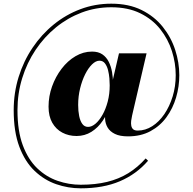

<svg xmlns="http://www.w3.org/2000/svg" viewBox="-20 -810 1050 1044"><path d="M419 214Q350.5 214 285.5 191.5Q220.5 169 168.2 119.2Q116 69.5 85.2 -12Q54.5 -93.5 54.5 -211Q54.5 -305 81.2 -391.2Q108 -477.5 156.8 -550Q205.5 -622.5 271.8 -676.5Q338 -730.5 417.5 -760.2Q497 -790 585 -790Q680 -790 749.8 -755.5Q819.5 -721 865 -664Q910.5 -607 932.8 -538.2Q955 -469.5 955 -401Q955 -339.5 937.5 -280Q920 -220.5 885.2 -172.8Q850.5 -125 798.2 -96.8Q746 -68.5 676 -68.5Q631.5 -68.5 604.8 -81.8Q578 -95 565.5 -116Q553 -137 551.5 -162Q550 -187 555 -210L627 -520H777L704 -206.5Q701.5 -195.5 698.2 -181.2Q695 -167 693.2 -153Q691.5 -139 693.8 -126.8Q696 -114.5 704 -107.2Q712 -100 729 -100Q770.5 -100 807.8 -123.8Q845 -147.5 873.5 -189.2Q902 -231 918.8 -285.5Q935.5 -340 935.5 -401Q935.5 -467 914.8 -532.2Q894 -597.5 851.2 -651.5Q808.5 -705.5 742.2 -738Q676 -770.5 584.5 -770.5Q500.5 -770.5 424.2 -741.8Q348 -713 284.2 -661Q220.5 -609 173.5 -538.8Q126.5 -468.5 100.8 -385.2Q75 -302 75 -211Q75 -97.5 104 -20Q133 57.5 182.2 104.8Q231.5 152 293 173.2Q354.5 194.5 419 194.5Q499 194.5 562.5 179Q626 163.5 677.5 131.8Q729 100 772 51.5L785 64Q722 137 631.8 175.5Q541.5 214 419 214ZM396.5 -70.5Q353.5 -70.5 319 -88.8Q284.5 -107 264.2 -142.5Q244 -178 244 -230Q244 -286.5 263 -339.8Q282 -393 314.8 -436Q347.5 -479 390.2 -504.2Q433 -529.5 480.5 -529.5Q514.5 -529.5 536.5 -514.5Q558.5 -499.5 571.2 -474Q584 -448.5 589.2 -418.2Q594.5 -388 594.5 -357Q594.5 -298 580.2 -246Q566 -194 539.5 -154.8Q513 -115.5 476.8 -93Q440.5 -70.5 396.5 -70.5ZM459 -120Q479 -120 499.5 -137.5Q520 -155 537.5 -186Q555 -217 565.8 -258Q576.5 -299 576.5 -346Q576.5 -362 574.8 -384.2Q573 -406.5 567.5 -428.5Q562 -450.5 550.8 -465.2Q539.5 -480 521 -480Q501 -480 480.5 -460Q460 -440 443 -406Q426 -372 415.5 -329Q405 -286 405 -239.5Q405 -206 410.5 -179Q416 -152 427.8 -136Q439.5 -120 459 -120Z"/></svg>

Font: Bodoni Moda SC 11pt
Style: Bold
Weight: 700
Version: Version 2.005